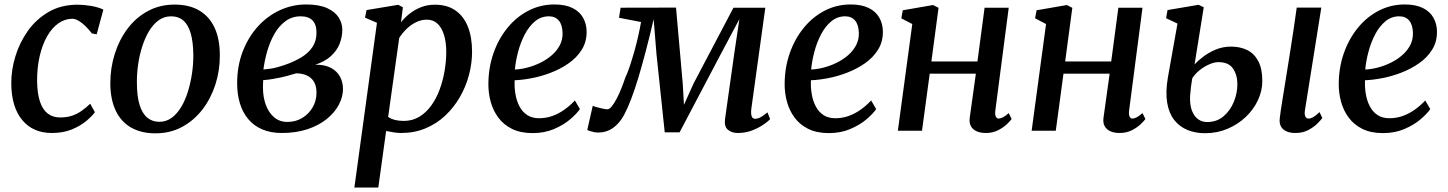

<svg xmlns="http://www.w3.org/2000/svg" viewBox="-20 -585 6480 859"><path d="M211.5 10Q127.5 10 79.2 -48.2Q31 -106.5 30.5 -212Q30 -271 48.8 -332.8Q67.5 -394.5 104.8 -447Q142 -499.5 197.8 -531.8Q253.5 -564 327.5 -564Q355 -564 387.5 -558.5Q420 -553 442.5 -542L412.5 -431.5L391 -435.5Q379 -451.5 364 -466.5Q349 -481.5 333.2 -491.2Q317.5 -501 303.5 -501Q270.5 -501 241.5 -480.8Q212.5 -460.5 191 -423Q169.5 -385.5 157.5 -333.8Q145.5 -282 146 -220Q147 -165.5 159 -129.8Q171 -94 193.8 -76.8Q216.5 -59.5 249.5 -59.5Q279.5 -59.5 302.8 -67.5Q326 -75.5 345.8 -89.5Q365.5 -103.5 383.5 -121L404.5 -83Q392 -65.5 365.8 -43.5Q339.5 -21.5 301 -5.8Q262.5 10 211.5 10Z M761.5 -564.5Q826.5 -564.5 871.5 -538Q916.5 -511.5 940 -461Q963.5 -410.5 963.5 -338Q964 -270 943.8 -207.2Q923.5 -144.5 885.8 -95.2Q848 -46 794.8 -17.2Q741.5 11.5 675.5 11.5Q611.5 11.5 566.2 -14.5Q521 -40.5 497.5 -90.5Q474 -140.5 473.5 -211.5Q473.5 -281 493.5 -344.2Q513.5 -407.5 551 -457.2Q588.5 -507 642 -535.8Q695.5 -564.5 761.5 -564.5ZM746 -512Q714 -512 689.2 -493.8Q664.5 -475.5 646.2 -444.8Q628 -414 615.8 -375.2Q603.5 -336.5 597.8 -295.2Q592 -254 592.5 -215.5Q592.5 -154.5 604.5 -115.8Q616.5 -77 639 -58.5Q661.5 -40 693 -40Q724 -40 748.5 -58.2Q773 -76.5 791.2 -107.2Q809.5 -138 821.2 -176.8Q833 -215.5 839 -256.5Q845 -297.5 845 -336.5Q844.5 -397 833.2 -435.8Q822 -474.5 800.2 -493.2Q778.5 -512 746 -512Z M1241 10Q1191 10 1153.5 -6Q1116 -22 1091 -51.8Q1066 -81.5 1053.5 -122Q1041 -162.5 1041 -212Q1041 -290 1066 -354.8Q1091 -419.5 1134 -466.8Q1177 -514 1232.5 -539.5Q1288 -565 1349.5 -565Q1407.5 -565 1443.2 -548.8Q1479 -532.5 1495.2 -506.8Q1511.5 -481 1511.5 -452Q1511.5 -419.5 1499.2 -388.8Q1487 -358 1460.2 -333.8Q1433.5 -309.5 1390.5 -295.5Q1433.5 -296 1460.8 -281.2Q1488 -266.5 1501.2 -241.8Q1514.5 -217 1514.5 -187Q1514.5 -151 1495.8 -116Q1477 -81 1441.8 -52.5Q1406.5 -24 1355.8 -7Q1305 10 1241 10ZM1265.5 -39.5Q1302.5 -39.5 1331.8 -57Q1361 -74.5 1378.5 -104.2Q1396 -134 1396 -171Q1396 -199 1385.2 -218Q1374.5 -237 1354.2 -246.8Q1334 -256.5 1305.5 -257Q1298 -255 1287 -251.8Q1276 -248.5 1263.2 -245Q1250.5 -241.5 1236.5 -238.5Q1219 -235 1199.5 -231.5Q1180 -228 1157.5 -226.5Q1157 -218 1156.8 -209.8Q1156.5 -201.5 1156.5 -193.5Q1156.5 -151 1169.2 -116Q1182 -81 1206.5 -60.2Q1231 -39.5 1265.5 -39.5ZM1158.5 -274Q1175.5 -275.5 1190.5 -277.8Q1205.5 -280 1220.2 -284Q1235 -288 1251.5 -293.5Q1295 -308.5 1327.5 -328Q1360 -347.5 1378 -374.8Q1396 -402 1396 -438Q1396 -475.5 1378 -493.8Q1360 -512 1325.5 -512Q1286.5 -512 1257 -490.2Q1227.5 -468.5 1207.5 -433Q1187.5 -397.5 1175.5 -355.8Q1163.5 -314 1158.5 -274Z M1565.5 254 1666.5 -483 1613 -506 1620 -540 1761.5 -563.5 1782.5 -552.5 1774 -485Q1789.5 -505.5 1812.2 -523.5Q1835 -541.5 1863.5 -552.8Q1892 -564 1925.5 -564Q1981 -564 2018 -538Q2055 -512 2073.5 -465Q2092 -418 2092 -354Q2092 -302 2078.2 -249.8Q2064.5 -197.5 2037.5 -150.8Q2010.5 -104 1972 -67.8Q1933.5 -31.5 1883.8 -10.8Q1834 10 1774.5 10Q1758.5 10 1741.2 7.2Q1724 4.5 1707.5 1L1672.5 254ZM1716.5 -62Q1730.5 -52.5 1748 -48.2Q1765.5 -44 1786.5 -44Q1825 -44 1855.8 -62.5Q1886.5 -81 1909.2 -112.5Q1932 -144 1946.8 -184Q1961.5 -224 1969 -267.5Q1976.5 -311 1976.5 -353Q1976.5 -397 1966.2 -429.5Q1956 -462 1937 -479.5Q1918 -497 1890 -497Q1863 -497 1839 -484.5Q1815 -472 1796.5 -453.2Q1778 -434.5 1766 -415Z M2574.5 -97Q2560.5 -76.5 2531 -51.2Q2501.5 -26 2458.8 -7.8Q2416 10.5 2363 10.5Q2309 10.5 2271 -8.2Q2233 -27 2209.5 -58.8Q2186 -90.5 2175.2 -130Q2164.5 -169.5 2165 -211Q2165.5 -283.5 2188 -347.5Q2210.5 -411.5 2250.5 -460.5Q2290.5 -509.5 2344 -537.2Q2397.5 -565 2460.5 -565Q2509.5 -565 2541.2 -549.2Q2573 -533.5 2588.5 -506Q2604 -478.5 2604.5 -444.5Q2605 -398 2582.8 -362.5Q2560.5 -327 2523.8 -301.5Q2487 -276 2443.8 -259.5Q2400.5 -243 2358 -235Q2315.5 -227 2282.5 -226Q2281 -193.5 2286.2 -163.2Q2291.5 -133 2304.2 -108.8Q2317 -84.5 2338.8 -70.2Q2360.5 -56 2391.5 -56Q2423 -56 2451.5 -66.2Q2480 -76.5 2505.2 -94.5Q2530.5 -112.5 2552 -135.5ZM2436 -512Q2400.5 -512 2373.5 -489.5Q2346.5 -467 2327.8 -431Q2309 -395 2298 -353.5Q2287 -312 2283.5 -274Q2310.5 -275 2340 -282.8Q2369.5 -290.5 2397.5 -304.2Q2425.5 -318 2448.2 -337.5Q2471 -357 2484.2 -382Q2497.5 -407 2497 -437Q2496 -474.5 2480 -493.2Q2464 -512 2436 -512Z M3281 10Q3253.5 10 3236.2 -4.8Q3219 -19.5 3224 -54.5L3265.5 -348.5L3288 -499.5L3209 -351L3020.5 7H2954L2917 -343.5L2904.5 -499Q2886.5 -422 2869.2 -356.2Q2852 -290.5 2835.8 -236.8Q2819.5 -183 2803.5 -141.2Q2787.5 -99.5 2772 -70.5Q2751.5 -33 2722.5 -12.5Q2693.5 8 2655.5 8Q2647.5 8 2637.2 6Q2627 4 2618.2 1Q2609.5 -2 2607.5 -4L2632 -112Q2635.5 -109.5 2648.5 -105.8Q2661.5 -102 2676 -99Q2690.5 -96 2697 -96Q2706.5 -96 2717 -109Q2727.5 -122 2738.5 -142.8Q2749.5 -163.5 2759.5 -188.5Q2769.5 -213.5 2777.5 -237.5Q2788 -259.5 2798 -289.8Q2808 -320 2817.8 -354.5Q2827.5 -389 2835.2 -423.2Q2843 -457.5 2848 -486.5L2749.5 -505.5L2756.5 -550.5L3004.5 -551L3034.5 -211.5L3040 -116L3083 -211.5L3261.5 -550.5H3404L3341.5 -99Q3340 -88 3340.5 -77.5Q3341 -67 3345.2 -60.2Q3349.5 -53.5 3358.5 -53.5Q3371 -53.5 3385.8 -62.2Q3400.5 -71 3413.5 -82.5L3425.5 -52Q3420 -45 3399.2 -30Q3378.5 -15 3347.8 -2.5Q3317 10 3281 10Z M3900 -97Q3886 -76.5 3856.5 -51.2Q3827 -26 3784.2 -7.8Q3741.5 10.5 3688.5 10.5Q3634.5 10.5 3596.5 -8.2Q3558.5 -27 3535 -58.8Q3511.5 -90.5 3500.8 -130Q3490 -169.5 3490.5 -211Q3491 -283.5 3513.5 -347.5Q3536 -411.5 3576 -460.5Q3616 -509.5 3669.5 -537.2Q3723 -565 3786 -565Q3835 -565 3866.8 -549.2Q3898.5 -533.5 3914 -506Q3929.5 -478.5 3930 -444.5Q3930.5 -398 3908.2 -362.5Q3886 -327 3849.2 -301.5Q3812.5 -276 3769.2 -259.5Q3726 -243 3683.5 -235Q3641 -227 3608 -226Q3606.5 -193.5 3611.8 -163.2Q3617 -133 3629.8 -108.8Q3642.5 -84.5 3664.2 -70.2Q3686 -56 3717 -56Q3748.5 -56 3777 -66.2Q3805.5 -76.5 3830.8 -94.5Q3856 -112.5 3877.5 -135.5ZM3761.5 -512Q3726 -512 3699 -489.5Q3672 -467 3653.2 -431Q3634.5 -395 3623.5 -353.5Q3612.5 -312 3609 -274Q3636 -275 3665.5 -282.8Q3695 -290.5 3723 -304.2Q3751 -318 3773.8 -337.5Q3796.5 -357 3809.8 -382Q3823 -407 3822.5 -437Q3821.5 -474.5 3805.5 -493.2Q3789.5 -512 3761.5 -512Z M4433 -90Q4431 -71.5 4435.5 -63Q4440 -54.5 4447.5 -54.5Q4456 -54.5 4466.5 -59.8Q4477 -65 4493 -79L4506 -52.5Q4501 -45 4485.2 -29.8Q4469.5 -14.5 4445.2 -2.2Q4421 10 4390.5 10Q4367 10 4349.8 2.5Q4332.5 -5 4324 -20.2Q4315.5 -35.5 4318.5 -58L4346 -255.5H4139.5L4105 0H3997L4061.5 -477.5L4012.5 -503L4019 -539L4154.5 -562.5L4179 -550L4147 -310H4353L4385 -550.5H4493Z M5031.5 -90Q5029.5 -71.5 5034 -63Q5038.5 -54.5 5046 -54.5Q5054.5 -54.5 5065 -59.8Q5075.5 -65 5091.5 -79L5104.5 -52.5Q5099.5 -45 5083.8 -29.8Q5068 -14.5 5043.8 -2.2Q5019.5 10 4989 10Q4965.5 10 4948.2 2.5Q4931 -5 4922.5 -20.2Q4914 -35.5 4917 -58L4944.5 -255.5H4738L4703.5 0H4595.5L4660 -477.5L4611 -503L4617.5 -539L4753 -562.5L4777.5 -550L4745.5 -310H4951.5L4983.5 -550.5H5091.5Z M5776 10Q5752.5 10 5736 2.8Q5719.5 -4.5 5711.2 -18.8Q5703 -33 5705.5 -55Q5707 -69 5710.2 -90.8Q5713.5 -112.5 5718 -141Q5722.5 -169.5 5728.2 -204.2Q5734 -239 5740.2 -278.8Q5746.5 -318.5 5753.5 -362.2Q5760.5 -406 5767.5 -453.5Q5774.5 -501 5781.5 -551H5891.5L5818 -90Q5815.5 -72 5820.5 -63.2Q5825.5 -54.5 5834 -54.5Q5844 -54.5 5855.2 -60.8Q5866.5 -67 5883.5 -83.5L5896 -57Q5890.5 -49 5874.8 -33Q5859 -17 5834 -3.5Q5809 10 5776 10ZM5371 11Q5327.5 11 5292 -3.8Q5256.5 -18.5 5233 -48.8Q5209.5 -79 5201.8 -126Q5194 -173 5205 -238L5248 -479.5L5197 -503.5L5203.5 -540L5342.5 -563.5L5365.5 -552.5L5324.5 -297Q5337.5 -311.5 5361.8 -330.2Q5386 -349 5418.2 -362.8Q5450.5 -376.5 5487 -376.5Q5528.5 -376.5 5560 -361Q5591.5 -345.5 5609.5 -311.5Q5627.5 -277.5 5627.5 -222.5Q5627.5 -178.5 5608 -136.8Q5588.5 -95 5553.5 -61.8Q5518.5 -28.5 5472 -8.8Q5425.5 11 5371 11ZM5380.5 -39Q5423.5 -39 5453.8 -64.5Q5484 -90 5500 -129.2Q5516 -168.5 5516 -208Q5516 -249.5 5496.5 -278.2Q5477 -307 5431.5 -307Q5412.5 -307 5389.8 -297Q5367 -287 5346.5 -270.5Q5326 -254 5314 -234.5Q5310.5 -215 5308.2 -195.5Q5306 -176 5304.5 -157Q5302.5 -117.5 5312.2 -91.2Q5322 -65 5339.8 -52Q5357.5 -39 5380.5 -39Z M6379 -97Q6365 -76.5 6335.5 -51.2Q6306 -26 6263.2 -7.8Q6220.5 10.5 6167.5 10.5Q6113.5 10.5 6075.5 -8.2Q6037.5 -27 6014 -58.8Q5990.5 -90.5 5979.8 -130Q5969 -169.5 5969.5 -211Q5970 -283.5 5992.5 -347.5Q6015 -411.5 6055 -460.5Q6095 -509.5 6148.5 -537.2Q6202 -565 6265 -565Q6314 -565 6345.8 -549.2Q6377.5 -533.5 6393 -506Q6408.5 -478.5 6409 -444.5Q6409.5 -398 6387.2 -362.5Q6365 -327 6328.2 -301.5Q6291.5 -276 6248.2 -259.5Q6205 -243 6162.5 -235Q6120 -227 6087 -226Q6085.5 -193.5 6090.8 -163.2Q6096 -133 6108.8 -108.8Q6121.5 -84.5 6143.2 -70.2Q6165 -56 6196 -56Q6227.5 -56 6256 -66.2Q6284.5 -76.5 6309.8 -94.5Q6335 -112.5 6356.5 -135.5ZM6240.5 -512Q6205 -512 6178 -489.5Q6151 -467 6132.2 -431Q6113.5 -395 6102.5 -353.5Q6091.5 -312 6088 -274Q6115 -275 6144.5 -282.8Q6174 -290.5 6202 -304.2Q6230 -318 6252.8 -337.5Q6275.5 -357 6288.8 -382Q6302 -407 6301.5 -437Q6300.5 -474.5 6284.5 -493.2Q6268.5 -512 6240.5 -512Z"/></svg>

Font: Merriweather 28pt Medium
Style: Italic
Weight: 500
Italic angle: -7.8°
Version: Version 2.101